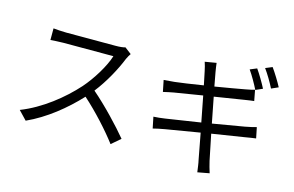

<svg xmlns="http://www.w3.org/2000/svg" viewBox="-109 -1120 2218 1450"><g transform="rotate(15 1000.0 -394.5)"><path d="M800 -669 749 -708C733 -703 707 -700 674 -700C637 -700 328 -700 288 -700C258 -700 201 -704 187 -706V-615C198 -616 253 -620 288 -620C323 -620 642 -620 678 -620C653 -537 580 -419 512 -342C409 -227 261 -108 100 -45L164 22C312 -45 447 -155 554 -270C656 -179 762 -62 829 27L899 -33C834 -112 712 -242 607 -332C678 -422 741 -539 775 -625C781 -639 794 -661 800 -669Z M1751 -812 1698 -790C1725 -752 1759 -692 1779 -651L1833 -675C1812 -716 1776 -777 1751 -812ZM1861 -852 1808 -830C1836 -792 1869 -736 1891 -692L1945 -716C1926 -753 1887 -816 1861 -852ZM1088 -257 1106 -169C1128 -175 1156 -181 1195 -188L1464 -233L1502 -31C1509 -2 1512 29 1517 63L1609 46C1599 17 1591 -17 1584 -45L1543 -246L1790 -285C1827 -291 1859 -297 1880 -299L1863 -383C1842 -377 1813 -370 1775 -363L1528 -321L1489 -521L1721 -558C1748 -562 1778 -567 1793 -568L1777 -652C1760 -647 1734 -641 1705 -636C1663 -628 1571 -612 1474 -596L1454 -704C1450 -726 1446 -755 1444 -773L1355 -758C1362 -737 1368 -715 1373 -690L1395 -584C1301 -569 1214 -556 1175 -552C1143 -549 1116 -547 1091 -545L1109 -456C1138 -463 1162 -468 1189 -473L1410 -509L1449 -308C1335 -290 1226 -273 1176 -266C1150 -262 1112 -258 1088 -257Z"/></g></svg>

Font: Noto Sans KR
Style: Regular
Weight: 400
Designer: Ryoko NISHIZUKA 西塚涼子 (kana, bopomofo & ideographs); Paul D. Hunt (Latin, Greek & Cyrillic); Sandoll Communications 산돌커뮤니
Foundry: Adobe
Version: Version 2.004;hotconv 1.0.118;makeotfexe 2.5.65603